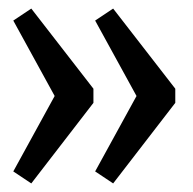

<svg xmlns="http://www.w3.org/2000/svg" viewBox="-20 -544 451 448"><path d="M244 -116 202 -144 315 -350V-290L202 -496L244 -524L389 -337V-304ZM53 -116 11 -144 124 -350V-290L11 -496L53 -524L198 -337V-304Z"/></svg>

Font: Pathway Extreme SemiCondensed Medium
Style: Regular
Weight: 500
Width: 4
Version: Version 1.001;gftools[0.9.26]